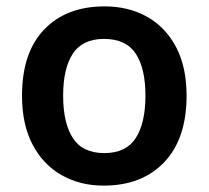

<svg xmlns="http://www.w3.org/2000/svg" viewBox="-20 -572 654 602"><path d="M565 -272Q565 -137 495 -63.5Q425 10 305 10Q231 10 173 -23Q115 -56 82 -119Q49 -182 49 -272Q49 -407 118.5 -479.5Q188 -552 308 -552Q383 -552 441 -519.5Q499 -487 532 -424.5Q565 -362 565 -272ZM178 -272Q178 -186 208.5 -139Q239 -92 307 -92Q375 -92 405.5 -139Q436 -186 436 -272Q436 -358 405.5 -404Q375 -450 306 -450Q239 -450 208.5 -404Q178 -358 178 -272Z"/></svg>

Font: Noto Sans Tamil SemiBold
Style: Regular
Weight: 600
Designer: Jelle Bosma - Monotype Design Team
Foundry: Monotype Imaging Inc.
Version: Version 2.004; ttfautohint (v1.8.4.7-5d5b)